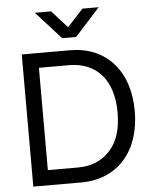

<svg xmlns="http://www.w3.org/2000/svg" viewBox="-60 -963 807 1013"><g transform="rotate(-5 343.5 -456.5)"><path d="M163 -913 295 -767H369L501 -913H415L333 -824H329L249 -913ZM75 0H330C519 0 643 -135 643 -351C643 -565 520 -700 331 -700H75ZM159 -80V-622H318C461 -622 552 -527 552 -351C552 -263 531 -196 488 -150C445 -103 389 -80 318 -80Z"/></g></svg>

Font: Be Vietnam
Style: Regular
Weight: 400
Designer: Gabriel Lam
Foundry: TypeRant
Version: Version 4.000